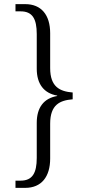

<svg xmlns="http://www.w3.org/2000/svg" viewBox="-20 -780 426 930"><path d="M55 130H102C181 130 223 76 223 -12V-181C223 -273 270 -294 332 -299V-332C270 -337 223 -359 223 -450V-619C223 -708 180 -760 102 -760H55V-725H80C137 -725 158 -689 158 -615V-447C158 -373 193 -328 257 -317V-315C192 -304 158 -259 158 -185V-15C158 58 137 95 80 95H55Z"/></svg>

Font: Noto Serif Thai SemiCondensed Light
Style: Regular
Weight: 300
Width: 4
Designer: Monotype Design Team
Foundry: Monotype Imaging Inc.
Version: Version 2.002